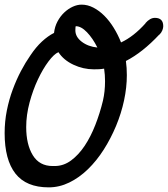

<svg xmlns="http://www.w3.org/2000/svg" viewBox="-45 -763 724 828"><path d="M233 -549Q221 -540 212 -540Q210 -539 209.5 -539Q209 -539 207 -538Q204 -544 201 -550Q198 -556 196 -562ZM360 -464Q314 -464 271.5 -484Q229 -504 207 -538Q188 -530 164 -498Q140 -466 118.5 -420.5Q97 -375 82.5 -321Q68 -267 68 -215Q68 -140 96.5 -93.5Q125 -47 182 -47H191Q229 -47 261.5 -71Q294 -95 320 -134Q346 -173 366 -224Q386 -275 399 -329Q408 -368 408 -413Q408 -427 407 -440Q406 -453 404 -467Q393 -465 382.5 -464.5Q372 -464 360 -464ZM86 -524Q110 -560 136 -584Q162 -608 188 -621Q191 -648 203 -670.5Q215 -693 232 -709Q249 -725 268.5 -734Q288 -743 307 -743Q333 -743 358 -730Q383 -717 405 -695Q427 -673 445.5 -643Q464 -613 477 -580Q531 -605 583 -663H582Q602 -686 623 -686Q659 -686 659 -650Q659 -642 655 -632Q651 -622 642 -613V-614Q570 -537 498 -500Q500 -486 501 -470Q502 -454 502 -439Q502 -386 490 -330Q478 -274 455.5 -220Q433 -166 402.5 -118Q372 -70 334.5 -33.5Q297 3 254 24Q211 45 165 45Q68 45 21.5 -14.5Q-25 -74 -25 -189Q-25 -239 -15.5 -286.5Q-6 -334 10 -377Q26 -420 45.5 -457Q65 -494 86 -524ZM390 -525Q386 -533 383 -541.5Q380 -550 375 -558Q380 -557 383.5 -557Q387 -557 392 -557Q394 -557 396 -557Q398 -557 403 -558Q405 -558 408 -558.5Q411 -559 413 -559ZM280 -632Q280 -604 307.5 -583Q335 -562 375 -558Q355 -598 330 -624Q305 -650 282 -650Q281 -650 280.5 -644.5Q280 -639 280 -632Z"/></svg>

Font: Discipuli Britannica Bold
Style: Regular
Weight: 700
Designer: Peter Wiegel
Foundry: Peter Wiegel
Version: Version 0.001 2009